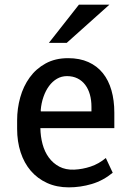

<svg xmlns="http://www.w3.org/2000/svg" viewBox="-20 -785 556 815"><path d="M272 10.3Q220.7 10.3 179.9 -8.3Q139.2 -26.9 110.8 -59.8Q82.5 -92.8 67.6 -138.4Q52.7 -184.1 52.7 -238.3V-274.4Q52.7 -324.2 65.9 -371.6Q79.1 -418.9 106 -456.1Q132.8 -493.2 173.6 -515.6Q214.4 -538.1 269 -538.1Q318.4 -538.1 355.2 -521.5Q392.1 -504.9 416.5 -474.6Q440.9 -444.3 453.1 -401.6Q465.3 -358.9 465.3 -306.6V-241.2H151.9Q151.9 -240.7 151.6 -241.2Q151.4 -241.7 151.4 -241.2Q151.9 -206.1 160.6 -173.3Q169.4 -140.6 187.3 -116.2Q205.1 -91.8 231.9 -77.6Q258.8 -63.5 294.9 -64.9Q330.1 -66.4 364.7 -77.9Q399.4 -89.4 429.2 -114.3L458.5 -51.8Q417.5 -18.1 369.4 -3.9Q321.3 10.3 272 10.3ZM264.2 -461.9Q241.2 -461.9 221.9 -450.7Q202.6 -439.5 188.2 -419.9Q173.8 -400.4 164.6 -374Q155.3 -347.7 152.8 -316.9Q153.3 -316.4 153.3 -314.5Q153.3 -312.5 153.3 -312H368.2V-332Q368.2 -359.9 361.6 -383.5Q355 -407.2 341.8 -424.8Q328.6 -442.4 309.1 -452.1Q289.6 -461.9 264.2 -461.9ZM314.9 -765.1H444.3L263.2 -603H187.5Z"/></svg>

Font: Ufes Sans
Style: Regular
Weight: 400
Designer: Ricardo Esteves, Filipe Motta, Cassio Ferreira, Ana Quintelato & Breno Mello
Foundry: ProDesignUfes - Ricardo Esteves, Filipe Motta, Cassio Ferreira, Ana Quintelato & Breno Mello (This is a derivative work,
Version: Version 2.0